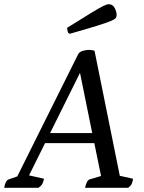

<svg xmlns="http://www.w3.org/2000/svg" viewBox="-52 -892 683 912"><path d="M-32 0Q-26 -36 -10 -40L30 -54L319 -634Q325 -646 341.5 -650.5Q358 -655 369 -655Q386 -655 397 -651L517 -57L580 -43Q578 -28 573.5 -18.5Q569 -9 557 0H352Q360 -36 374 -40L428 -56L396 -212H162L86 -59L157 -43Q154 -28 149 -18.5Q144 -9 131 0ZM186 -260H386L328 -546ZM281 -732Q273 -732 270 -741Q267 -750 267 -760Q342 -807 381.5 -831Q421 -855 438.5 -863.5Q456 -872 464 -872Q483 -872 492.5 -854.5Q502 -837 502 -820Q502 -812 497.5 -806Q493 -800 472.5 -791.5Q452 -783 407 -769Q362 -755 281 -732Z"/></svg>

Font: Petrona Medium
Style: Italic
Weight: 500
Italic angle: -9°
Designer: Ringo R. Seeber
Foundry: Ringo R. Seeber
Version: Version 2.001; ttfautohint (v1.8.3)